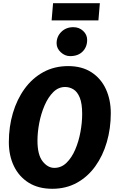

<svg xmlns="http://www.w3.org/2000/svg" viewBox="-20 -1166 720 1194"><path d="M305 8Q219 8 158.8 -29.5Q98.5 -67 66.8 -132.5Q35 -198 35 -282Q35 -377.5 60.2 -463Q85.5 -548.5 133.2 -614.2Q181 -680 249.5 -717.5Q318 -755 404 -755Q489.5 -755 548.8 -716.5Q608 -678 638.5 -611.8Q669 -545.5 669 -462Q669 -367 644.2 -282Q619.5 -197 572.5 -131.8Q525.5 -66.5 458 -29.2Q390.5 8 305 8ZM318 -122Q361 -122 393.5 -153.5Q426 -185 447.8 -235.8Q469.5 -286.5 480.2 -345Q491 -403.5 491 -457Q491 -522 476.2 -558.5Q461.5 -595 437.2 -610Q413 -625 385 -625Q343 -625 311 -593Q279 -561 257 -509.8Q235 -458.5 224 -400.8Q213 -343 213 -291Q213 -203.5 245 -162.8Q277 -122 318 -122ZM416 -817Q384 -817 358 -841Q332 -865 332 -897Q332 -939 361.5 -968Q391 -997 436 -997Q472 -997 497 -973.8Q522 -950.5 522 -918Q522 -874 493.8 -845.5Q465.5 -817 416 -817ZM301 -1039 310 -1146H601L592 -1039Z"/></svg>

Font: Merriweather Sans ExtraBold
Style: Italic
Weight: 800
Italic angle: -7.5°
Designer: Eben Sorkin
Foundry: Eben Sorkin
Version: Version 2.001; ttfautohint (v1.8.3)